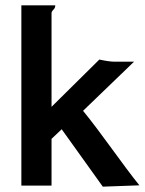

<svg xmlns="http://www.w3.org/2000/svg" viewBox="-20 -695 542 719"><path d="M60 0H173V-175L211 -211L365 4L502 -1C441 -76 357 -200 291 -280L482 -464H409C395 -464 375 -467 352 -472L173 -295V-647C175 -659 187 -659 187 -675H60Z"/></svg>

Font: Inconsolata
Style: Bold
Weight: 700
Monospace: yes
Designer: Raph Levien, Kirill Tkachev(cyreal.org)
Foundry: Raph Levien, Kirill Tkachev(cyreal.org)
Version: Version 1.014